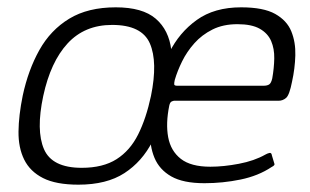

<svg xmlns="http://www.w3.org/2000/svg" viewBox="-20 -498 847 524"><path d="M194 6Q133 6 97.5 -12Q62 -30 46 -62.5Q30 -95 30.5 -139Q31 -183 42 -237Q57 -307 87.5 -361.5Q118 -416 169 -447Q220 -478 296 -478Q369 -478 405 -447Q441 -416 447.5 -361.5Q454 -307 439 -237Q424 -167 396 -112Q368 -57 319.5 -25.5Q271 6 194 6ZM203 -40Q261 -40 298 -63.5Q335 -87 357 -131Q379 -175 392 -236Q411 -329 389 -379.5Q367 -430 286 -430Q211 -430 164.5 -379.5Q118 -329 98 -236Q78 -142 100 -91Q122 -40 203 -40ZM401 -237Q415 -300 442 -354.5Q469 -409 517 -443.5Q565 -478 638 -478Q699 -478 731 -460Q763 -442 775 -412.5Q787 -383 786 -347Q785 -311 777 -275Q770 -239 761 -231Q752 -223 740 -223H455Q453 -223 448.5 -221Q444 -219 442 -210Q432 -161 439 -123.5Q446 -86 473.5 -64.5Q501 -43 554 -43Q590 -43 632 -51Q674 -59 704 -76Q709 -79 715 -80.5Q721 -82 722 -74L728 -54Q730 -50 728.5 -47.5Q727 -45 721 -42Q685 -18 636.5 -8Q588 2 538 2Q480 2 447.5 -16.5Q415 -35 401.5 -67.5Q388 -100 389.5 -143.5Q391 -187 401 -237ZM723 -284Q728 -312 728.5 -338.5Q729 -365 720 -386Q711 -407 689 -419.5Q667 -432 628 -432Q589 -432 560 -417.5Q531 -403 510.5 -380Q490 -357 477 -330.5Q464 -304 457 -280Q455 -271 455.5 -267.5Q456 -264 464 -264Q523 -264 581.5 -264Q640 -264 699 -264Q709 -264 714.5 -267.5Q720 -271 723 -284Z"/></svg>

Font: Glory Thin Light
Style: Italic
Weight: 300
Italic angle: -12°
Version: Version 1.011